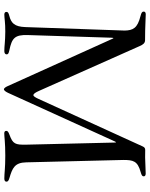

<svg xmlns="http://www.w3.org/2000/svg" viewBox="90 -862 778 999"><g transform="rotate(90 479.5 -362.0)"><path d="M444.2 7.1C450.3 7.1 457.4 -3.2 462.7 -14.6L708.5 -555L715.9 -571C719.8 -577.8 720.5 -578.1 721.2 -570.7L732.2 -109C733.3 -52.2 728.7 -39.4 681.1 -22C664.4 -16 660.5 -11.7 660.5 -5C660.5 1.8 664.8 5.3 673.7 5.3C692.5 5.3 718.8 0 789.4 0C856.9 0 881 5 908.4 5C920.5 5 924.7 0.4 924.7 -6.4C924.7 -12.4 920.8 -17.4 905.2 -21.7C854.8 -36.6 825.3 -48.7 824.2 -109L811.8 -614.7C812.1 -664.4 816.1 -688.2 874.3 -704.2C892.8 -709.5 897 -712.7 897 -720.9C897 -726.6 892 -730.5 882.5 -730.5C863.6 -730.8 840.2 -728.3 798.7 -727.6C770.2 -727.6 764.9 -728 759.9 -728C750.7 -728 745.7 -724.4 741.5 -715.2L494.3 -173.3C486.9 -157 480.5 -146.3 474.8 -146.3C467.7 -146.3 460.9 -155.9 451.3 -177.9L218.8 -700.3C212 -715.9 204.2 -727.3 188.6 -727.3H184.7C115.4 -727.3 81.3 -730.8 54.3 -730.8C44.7 -730.8 39.8 -727.3 39.8 -720.5C39.8 -712 44.4 -708.5 63.2 -703.5C126.4 -687.9 137.4 -664.4 138.5 -621.4L120.4 -103.7C118.3 -47.9 99.4 -30.5 62.1 -21C45.5 -16.7 41.2 -13.1 41.5 -5.7C41.2 1.8 47.6 5 55.4 5C72.8 5 98.4 -0.4 144.5 0C199.2 0.4 217 5 245 5C255.7 5 262.4 0.7 262.4 -6.7C262.4 -14.6 258.2 -17.4 240.8 -21.3C178.6 -34.1 159.8 -49 161.9 -116.8L175.8 -554L176.1 -556.5C176.8 -564.6 177.9 -564.6 181.5 -557.2L187.5 -543.3V-543.7L426.8 -14.2C431.5 -3.2 437.9 7.1 444.2 7.1Z"/></g></svg>

Font: Margiela Serif Text
Style: Regular
Weight: 400
Designer: Andreas Faust, Stefan Endress
Version: Version 1.002;FEAKit 1.0